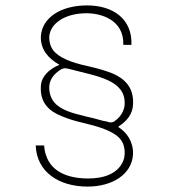

<svg xmlns="http://www.w3.org/2000/svg" viewBox="-20 -691 640 710"><path d="M418 -223C449 -243 471 -269 472 -306C475 -367 442 -400 395 -420C371 -429 346 -437 319 -443C265 -455 215 -468 185 -496C170 -510 162 -529 162 -554C165 -605 221 -642 300 -642C352 -642 439 -619 436 -525H466C470 -619 400 -671 302 -671C204 -671 135 -625 131 -556C130 -508 158 -475 199 -452V-451C162 -436 132 -408 131 -371C128 -311 161 -280 209 -261C233 -251 259 -243 286 -237C340 -224 391 -210 420 -182C435 -167 442 -147 441 -122C441 -98 422 -31 306 -31C216 -31 171 -66 154 -107C149 -119 146 -129 145 -138C144 -147 143 -152 143 -153H112C116 -53 200 -1 304 -1C395 -1 468 -46 472 -121C473 -168 449 -201 418 -221ZM162 -369C163 -394 176 -415 202 -432C219 -443 225 -438 244 -434C337 -409 444 -396 441 -307C441 -295 436 -264 401 -241C400 -240 398 -240 395 -239C392 -238 388 -238 383 -239C382 -240 380 -240 377 -241C374 -242 369 -243 362 -244C268 -272 162 -274 162 -369Z"/></svg>

Font: OSH Darker Grotesque Medium
Style: Regular
Weight: 500
Designer: Gabriel Lam
Foundry: TypeRant
Version: Version 1.000;Glyphs 3.1.1 (3148)